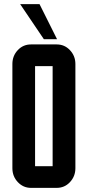

<svg xmlns="http://www.w3.org/2000/svg" viewBox="-20 -910 425 930"><path d="M192.4 -720.2 77.6 -890.1H171.4L256.3 -720.2ZM345.2 -600.1V-95.2Q345.2 -55.7 318.4 -27.3Q292.5 0 254.9 0H129.9Q92.8 0 66.4 -27.8Q40 -55.7 40 -95.2V-600.1Q40 -639.6 66.4 -667.5Q92.3 -694.8 129.9 -694.8H254.9Q292.5 -694.8 318.4 -667.5Q345.2 -639.2 345.2 -600.1ZM234.9 -105V-589.8H149.9V-105Z"/></svg>

Font: Horta
Style: Regular
Weight: 600
Width: 3
Version: Version 0.11